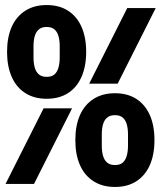

<svg xmlns="http://www.w3.org/2000/svg" viewBox="-20 -730 640 762"><path d="M165 -338Q116 -338 80.5 -360.5Q45 -383 26.5 -425Q8 -467 8 -524Q8 -582 26.5 -623.5Q45 -665 80.5 -687.5Q116 -710 165 -710Q215 -710 250 -687.5Q285 -665 303.5 -623.5Q322 -582 322 -524Q322 -467 303.5 -425Q285 -383 250 -360.5Q215 -338 165 -338ZM165 -425Q185 -425 196 -434.5Q207 -444 212 -461.5Q217 -479 217 -502V-546Q217 -570 212 -587Q207 -604 196 -613.5Q185 -623 165 -623Q146 -623 134.5 -613.5Q123 -604 118 -587Q113 -570 113 -546V-502Q113 -479 118 -461.5Q123 -444 134.5 -434.5Q146 -425 165 -425ZM485 -698H598L447 -398H334ZM153 -300H266L115 0H2ZM436 12Q387 12 351.5 -10.5Q316 -33 297.5 -74.5Q279 -116 279 -174Q279 -232 297.5 -273.5Q316 -315 351.5 -337.5Q387 -360 436 -360Q486 -360 521 -337.5Q556 -315 574.5 -273.5Q593 -232 593 -174Q593 -116 574.5 -74.5Q556 -33 521 -10.5Q486 12 436 12ZM436 -75Q456 -75 467 -84.5Q478 -94 483 -111.5Q488 -129 488 -152V-196Q488 -220 483 -237Q478 -254 467 -263.5Q456 -273 436 -273Q417 -273 405.5 -263.5Q394 -254 389 -237Q384 -220 384 -196V-152Q384 -129 389 -111.5Q394 -94 405.5 -84.5Q417 -75 436 -75Z"/></svg>

Font: Lilex
Style: Regular
Weight: 400
Monospace: yes
Designer: Mike Abbink, Paul van der Laan, Pieter van Rosmalen, Mikhael Khrustik
Foundry: Mikhael Khrustik
Version: Version 2.510